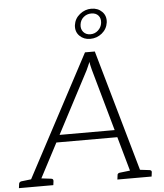

<svg xmlns="http://www.w3.org/2000/svg" viewBox="-77 -998 897 1051"><g transform="rotate(-5 371.0 -472.0)"><path d="M32 0 409 -709H463L665 0H623Q616 0 611.5 -4Q607 -8 606 -14L438 -611Q436 -620 433 -631.5Q430 -643 429 -655Q424 -643 418.5 -631Q413 -619 409 -610L96 -14Q93 -9 87.5 -4.5Q82 0 74 0ZM72 0 76 -37H109L105 0ZM198 -231 217 -271H548L558 -231ZM593 0 597 -37H630L626 0ZM-16 0 -13 -23Q-12 -29 -8.5 -32Q-5 -35 0 -36L77 -45L78 0ZM79 0 90 -45 165 -36Q171 -35 173.5 -32Q176 -29 176 -23L173 0ZM525 0 528 -23Q528 -29 531.5 -32Q535 -35 540 -36L617 -45L618 0ZM620 0 631 -45 706 -36Q711 -35 714 -32Q717 -29 716 -23L713 0ZM367 -862Q372 -898 400.5 -921Q429 -944 464 -944Q500 -944 523 -921Q546 -898 542 -862Q537 -826 509 -803Q481 -780 444 -780Q409 -780 386 -803Q363 -826 367 -862ZM398 -862Q395 -838 409 -821.5Q423 -805 448 -805Q472 -805 490 -821.5Q508 -838 511 -862Q514 -887 500.5 -902.5Q487 -918 462 -918Q437 -918 419 -902.5Q401 -887 398 -862Z"/></g></svg>

Font: Aleo Light
Style: Italic
Weight: 300
Italic angle: -7°
Designer: Alessio Laiso
Foundry: Alessio Laiso
Version: Version 2.001;gftools[0.9.29]